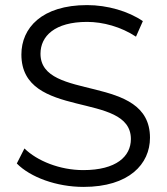

<svg xmlns="http://www.w3.org/2000/svg" viewBox="-20 -727 655 754"><path d="M308 7C487 7 569 -83 569 -186C569 -441 139 -326 139 -516C139 -585 195 -641 322 -641C384 -641 455 -622 514 -583L541 -644C484 -683 402 -707 322 -707C144 -707 64 -617 64 -513C64 -254 494 -371 494 -181C494 -113 437 -59 307 -59C215 -59 126 -95 76 -144L46 -85C99 -31 202 7 308 7Z"/></svg>

Font: Montserrat-Alt1
Style: Regular
Weight: 400
Designer: Differentunic
Foundry: Differentunic
Version: Version 7.222